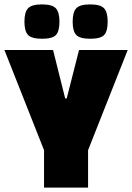

<svg xmlns="http://www.w3.org/2000/svg" viewBox="-20 -852 600 872"><path d="M221 -625 276 -405H283L339 -625H560L380 -170V0H180V-170L0 -625ZM171 -676Q124 -676 107.5 -693Q91 -710 91 -753.5Q91 -797 107.5 -814.5Q124 -832 170.5 -832Q217 -832 233.5 -814.5Q250 -797 250 -753.5Q250 -710 234 -693Q218 -676 171 -676ZM390 -676Q343 -676 326.5 -693Q310 -710 310 -753.5Q310 -797 326.5 -814.5Q343 -832 389.5 -832Q436 -832 452.5 -814.5Q469 -797 469 -753.5Q469 -710 453 -693Q437 -676 390 -676Z"/></svg>

Font: Changa One
Style: Regular
Weight: 400
Designer: Eduardo Rodriguez Tunni
Foundry: Eduardo Rodriguez Tunni
Version: Version 1.003